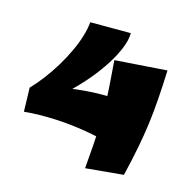

<svg xmlns="http://www.w3.org/2000/svg" viewBox="-126 -820 946 955"><g transform="rotate(20 347.0 -342.5)"><path d="M126 -235 27 -270Q55 -305 81 -346.5Q107 -388 128.5 -432Q150 -476 166 -520Q182 -564 190.5 -604.5Q199 -645 199 -679L407 -697Q410 -662 396 -616.5Q382 -571 355.5 -520.5Q329 -470 292.5 -418.5Q256 -367 213.5 -320Q171 -273 126 -235ZM593 -121Q493 -149 395 -159Q297 -169 207 -165.5Q117 -162 41 -148L27 -270Q149 -321 251 -342Q353 -363 447 -365Q541 -367 637 -361ZM423 12Q423 -58 422 -112Q421 -166 418.5 -212Q416 -258 411 -306Q406 -354 397.5 -410.5Q389 -467 376 -543L642 -585Q646 -501 647 -435Q648 -369 645.5 -308Q643 -247 636 -179Q629 -111 616 -23Z"/></g></svg>

Font: Marhey Light
Style: Bold
Weight: 700
Version: Version 1.000